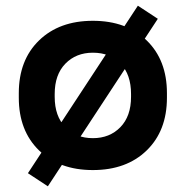

<svg xmlns="http://www.w3.org/2000/svg" viewBox="-20 -583 652 674"><path d="M46 -240V-256Q46 -372 117 -441Q188 -510 306 -510Q424 -510 495 -441Q566 -372 566 -256V-240Q566 -124 495 -55Q424 14 306 14Q188 14 117 -55Q46 -124 46 -240ZM440 -243V-253Q440 -321 403.5 -359.5Q367 -398 306 -398Q247 -398 209.5 -359.5Q172 -321 172 -253V-243Q172 -175 209.5 -136.5Q247 -98 306 -98Q365 -98 402.5 -136.5Q440 -175 440 -243ZM534 -517 148 71 78 25 464 -563Z"/></svg>

Font: Rootstock Sans Headline
Style: Bold
Weight: 700
Designer: Florian Karsten
Foundry: Florian Karsten
Version: Version 2.000;FEAKit 1.0